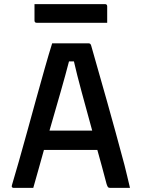

<svg xmlns="http://www.w3.org/2000/svg" viewBox="-20 -915 690 935"><path d="M142 0H46Q42 0 39 -3Q36 -6 38 -13Q52 -60 71.5 -128Q91 -196 112.5 -274.5Q134 -353 156 -432.5Q178 -512 198 -582.5Q218 -653 234 -704H412Q421 -704 424 -693Q461 -564 502 -418.5Q543 -273 586 -112Q593 -85 599.5 -57Q606 -29 613 0H517Q509 0 506 -3.5Q503 -7 499 -19Q488 -62 476.5 -103.5Q465 -145 454 -185H194Q182 -142 169 -95.5Q156 -49 142 0ZM316 -616Q300 -554 276 -470Q252 -386 221 -279H429Q401 -381 377.5 -467.5Q354 -554 340 -616ZM148 -895H491Q502 -895 502 -884V-804H159Q148 -804 148 -815Z"/></svg>

Font: Recursive Sn Lnr St Med
Style: Regular
Weight: 500
Version: Version 1.085;hotconv 1.1.0;makeotfexe 2.6.0; ttfautohint (v